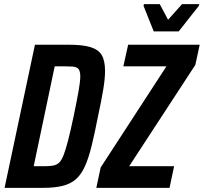

<svg xmlns="http://www.w3.org/2000/svg" viewBox="-20 -903 980 923"><path d="M2 0 148 -688H311Q377 -688 415 -676.5Q453 -665 469 -638Q485 -611 485 -562Q485 -524 476 -470.5Q467 -417 451 -343Q435 -261 420.5 -202Q406 -143 388.5 -104Q371 -65 346 -42.5Q321 -20 283 -10Q245 0 188 0ZM142 -104H196Q219 -104 235.5 -107Q252 -110 264 -121Q276 -132 286 -158Q296 -184 307.5 -228.5Q319 -273 334 -344Q350 -421 358 -466.5Q366 -512 366 -537Q366 -553 362 -563Q358 -573 350 -577.5Q342 -582 328.5 -583Q315 -584 297 -584H243ZM443 0 464 -98 780 -584H573L596 -688H940L919 -591L601 -104H817L795 0ZM719 -752 670 -875 672 -883H748L788 -808L855 -883H938L936 -875L839 -752Z"/></svg>

Font: Saira Condensed SemiBold
Style: Italic
Weight: 600
Width: 3
Italic angle: -12°
Designer: Hector Gatti with collaboration of the Omnibus-Type team
Foundry: Omnibus-Type
Version: Version 1.101